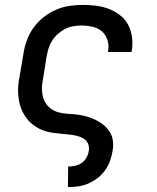

<svg xmlns="http://www.w3.org/2000/svg" viewBox="-20 -548 640 783"><path d="M258 215H257L258 131H259Q272 131 286.5 128Q301 125 313 116.5Q325 108 332.5 95Q340 82 342 68Q345 52 339 38Q333 24 320 16.5Q307 9 291.5 5.5Q276 2 261 0.5Q246 -1 230 -2.5Q214 -4 199 -6Q184 -8 169 -12Q154 -16 141.5 -22.5Q129 -29 116.5 -38Q104 -47 94.5 -58Q85 -69 77.5 -82Q70 -95 65 -109Q60 -123 57.5 -137.5Q55 -152 54 -167.5Q53 -183 54.5 -199Q56 -215 59 -231L76 -331Q80 -358 90 -385Q100 -412 117.5 -436Q135 -460 158.5 -478.5Q182 -497 209 -508.5Q236 -520 263.5 -524Q291 -528 319 -528Q346 -528 373 -524.5Q400 -521 424.5 -511.5Q449 -502 469.5 -486Q490 -470 502 -448Q514 -426 518 -399Q522 -372 518 -345L516 -336H420L421 -341Q425 -364 418 -385.5Q411 -407 395 -420.5Q379 -434 356.5 -439Q334 -444 312 -444Q295 -444 278 -441Q261 -438 245.5 -430Q230 -422 216 -409.5Q202 -397 192.5 -382Q183 -367 178 -350.5Q173 -334 170 -317L154 -217Q150 -197 151.5 -176.5Q153 -156 160.5 -138.5Q168 -121 183 -108.5Q198 -96 216.5 -90.5Q235 -85 255.5 -84Q276 -83 296 -80.5Q316 -78 335 -72.5Q354 -67 371 -58.5Q388 -50 403 -38Q418 -26 428 -9.5Q438 7 440.5 27Q443 47 439 68Q436 88 428.5 108.5Q421 129 408.5 146.5Q396 164 378 178Q360 192 340 200.5Q320 209 299.5 212Q279 215 258 215Z"/></svg>

Font: Iosevka Aile Medium
Style: Italic
Weight: 500
Italic angle: -9°
Designer: Belleve Invis
Foundry: Belleve Invis
Version: Version 31.1.0; ttfautohint (v1.8.4)